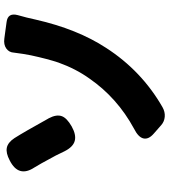

<svg xmlns="http://www.w3.org/2000/svg" viewBox="36 -823 818 930"><g transform="rotate(-90 445.0 -358.0)"><path d="M304 14 263 -22Q234 -47 239.5 -72Q245 -97 287 -118Q436 -199 529 -333Q577 -400 607 -484Q625 -538 642 -617Q649 -651 655 -699Q656 -723 675 -736.5Q694 -750 723 -746L753 -742L804 -735Q849 -729 837 -682Q824 -637 815 -594Q769 -392 678 -253Q567 -81 391 20Q368 33 344.5 31Q321 29 304 14ZM177 -455Q156 -500 138 -531Q119 -567 99 -600Q48 -677 133 -720Q169 -739 194 -734Q220 -729 241 -697Q272 -648 334 -536Q336 -533 337 -531Q357 -493 347 -467Q338 -443 298 -420Q257 -397 227.5 -405Q198 -413 177 -455Z"/></g></svg>

Font: GenSenRounded TW H
Style: Regular
Weight: 900
Version: Version 1.501;PS 1;hotconv 16.6.51;makeotf.lib2.5.65220